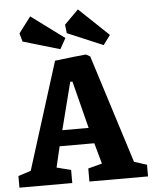

<svg xmlns="http://www.w3.org/2000/svg" viewBox="-58 -890 744 937"><g transform="rotate(-5 314.0 -421.0)"><path d="M469.2 -657.2 294.9 -731 290 -772.9 358.9 -841.8 503.9 -704.1ZM256.8 -655.8 76.2 -709 64.9 -750 124 -828.1 286.1 -708ZM-1 0V-57.1L61 -77.1L226.1 -602.1Q252.9 -606 313.5 -612.5Q374 -619.1 378.9 -619.1L398.9 -607.9L566.9 -77.1L628.9 -57.1V0H341.8V-64L410.2 -82L381.8 -184.1H211.9L188 -82L257.8 -64V0ZM231.9 -261.2H360.8L301.8 -493.2H291Z"/></g></svg>

Font: Grenze
Style: Bold
Weight: 700
Designer: Renata Polastri
Foundry: Omnibus-Type
Version: Version 1.002;PS 001.002;hotconv 1.0.88;makeotf.lib2.5.64775